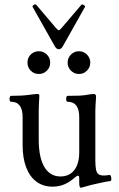

<svg xmlns="http://www.w3.org/2000/svg" viewBox="-20 -855 551 891"><path d="M347.7 -5.9V-27.8Q347.7 -39.6 342.3 -39.6Q336.9 -39.6 328.6 -32.2Q303.2 -9.8 278.3 0.7Q253.4 11.2 224.1 11.2Q180.7 11.2 149.4 -11.7Q118.2 -34.7 101.6 -77.9Q85 -121.1 85 -181.2V-311Q85 -347.2 71.5 -365Q58.1 -382.8 30.8 -382.8Q26.4 -382.8 24.9 -389.6Q23.4 -396.5 25.1 -403.3Q26.9 -410.2 30.8 -410.2Q81.5 -410.2 112.8 -414.6Q144.5 -418.9 153.3 -418.9Q158.2 -418.9 160.4 -417Q162.6 -415 162.6 -411.1Q159.7 -360.8 159.7 -337.9V-207Q159.7 -124.5 185.8 -80.3Q211.9 -36.1 260.7 -36.1Q288.1 -36.1 307.6 -49.3Q327.1 -62.5 337.4 -87.6Q347.7 -112.8 347.7 -147.5V-311Q347.7 -382.8 293.5 -382.8Q289.1 -382.8 287.6 -389.6Q286.1 -396.5 287.8 -403.3Q289.6 -410.2 293.5 -410.2Q325.7 -410.2 346.9 -411.1Q368.2 -412.1 381.8 -414.6Q394.5 -417 402.6 -418Q410.6 -418.9 416 -418.9Q420.9 -418.9 423.3 -415.5Q425.8 -412.1 425.8 -405.8Q422.4 -356.4 422.4 -337.9V-110.8Q422.4 -82 425.8 -67.1Q429.2 -52.2 437.5 -46.4Q445.8 -40.5 462.4 -40.5Q472.2 -40.5 487.8 -43Q492.2 -43.9 494.6 -37.1Q497.1 -30.3 496.6 -22.7Q496.1 -15.1 492.7 -15.1Q484.9 -14.2 467.8 -11Q450.7 -7.8 426.3 -2L400.9 3.9Q373.5 11.2 360.8 15.1Q358.4 15.6 355.5 16.1Q351.6 16.1 349.6 10.7Q347.7 5.4 347.7 -5.9ZM107.4 -564.5Q107.4 -586.9 122.8 -602.1Q138.2 -617.2 160.2 -617.2Q174.8 -617.2 186.8 -610.1Q198.7 -603 205.8 -591.1Q212.9 -579.1 212.9 -564.5Q212.9 -542 197.5 -526.9Q182.1 -511.7 160.2 -511.7Q137.7 -511.7 122.6 -527.1Q107.4 -542.5 107.4 -564.5ZM293.9 -564.5Q293.9 -579.1 301 -591.1Q308.1 -603 320.1 -610.1Q332 -617.2 346.7 -617.2Q360.8 -617.2 372.8 -610.1Q384.8 -603 391.8 -590.8Q398.9 -578.6 398.9 -564.5Q398.9 -542.5 383.5 -527.1Q368.2 -511.7 346.7 -511.7Q332 -511.7 320.1 -518.8Q308.1 -525.9 301 -537.8Q293.9 -549.8 293.9 -564.5ZM234.4 -640.1 131.3 -823.2Q130.4 -825.2 131.3 -827.1Q132.3 -829.1 134.8 -830.6L136.2 -832Q139.2 -834.5 142.8 -834.7Q146.5 -835 148.4 -832.5L238.3 -726.6Q243.7 -720.2 247.3 -717.3Q251 -714.4 252.9 -714.4Q256.8 -714.4 267.1 -726.6L357.4 -832.5Q359.4 -834.5 362.1 -834.2Q364.7 -834 367.7 -832.5L368.7 -832L369.1 -831.5Q372.6 -829.6 374.3 -827.4Q376 -825.2 374.5 -823.2L271.5 -640.1Q267.6 -633.3 262.9 -629.9Q258.3 -626.5 252.9 -626.5Q247.6 -626.5 242.9 -629.9Q238.3 -633.3 234.4 -640.1Z"/></svg>

Font: Junicode Two Beta VF
Style: Regular
Weight: 400
Designer: Peter S. Baker
Foundry: Briery Creek Software
Version: Version 1.031 beta; ttfautohint (v1.8.1.43-b0c9)